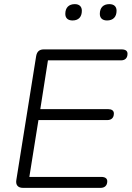

<svg xmlns="http://www.w3.org/2000/svg" viewBox="-20 -909 637 929"><path d="M91 0H467C485 0 499 -10 499 -32C499 -46 488 -53 470 -53H122L166 -328H499C517 -328 531 -337 531 -360C531 -374 520 -381 503 -381H175L212 -617H566C583 -617 597 -626 597 -649C597 -663 587 -670 568 -670H192C171 -670 159 -660 155 -638L59 -38C55 -14 67 0 91 0ZM498 -810C527 -810 544 -827 544 -857C544 -877 532 -889 509 -889C480 -889 463 -872 463 -842C463 -822 475 -810 498 -810ZM331 -810C360 -810 376 -827 376 -857C376 -877 364 -889 342 -889C313 -889 296 -872 296 -842C296 -822 308 -810 331 -810Z"/></svg>

Font: SN Pro Light
Style: Italic
Weight: 300
Italic angle: -8.99998°
Designer: Tobias Whetton
Foundry: Supernotes
Version: Version 1.001;Glyphs 3.2 (3249)